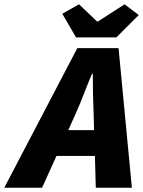

<svg xmlns="http://www.w3.org/2000/svg" viewBox="-86 -874 668 894"><path d="M266 -344 232 -268H352L350 -344Q348 -391 347 -435.5Q346 -480 346 -530H342Q322 -482 304.5 -436.5Q287 -391 266 -344ZM-66 0 274 -650H466L528 0H360L356 -148H177L110 0ZM268 -700 204 -810 282 -854 366 -774H370L494 -854L560 -804L456 -700Z"/></svg>

Font: mr_Source Sans Pro
Style: Italic
Weight: 900
Italic angle: -11°
Designer: Paul D. Hunt
Foundry: Adobe Systems Incorporated
Version: Version 1.076;July 10, 2024;FontCreator 11.5.0.2430 64-bit